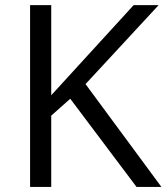

<svg xmlns="http://www.w3.org/2000/svg" viewBox="-20 -734 654 754"><path d="M613.8 0H516.1L255.9 -346.2L181.2 -279.8V0H98.1V-713.9H181.2V-359.9L504.9 -713.9H603L315.9 -403.8Z"/></svg>

Font: f0_51640 
Style: Regular
Weight: 400
Foundry: Ascender Corporation
Version: Version 1.10